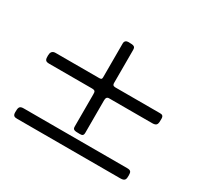

<svg xmlns="http://www.w3.org/2000/svg" viewBox="-103 -635 713 687"><g transform="rotate(30 254.0 -291.5)"><path d="M21 -90C21 -75 28 -73 39 -73H465C485 -73 486 -82 486 -97C486 -112 483 -117 468 -117H40C22 -117 21 -108 21 -90ZM21 -324C21 -309 22 -301 39 -301H215C230 -301 231 -297 231 -284V-152C231 -139 238 -138 259 -138C269 -138 275 -139 275 -152V-284C275 -294 277 -301 287 -301H465C486 -301 486 -311 486 -331C486 -344 480 -346 471 -346H287C277 -346 275 -351 275 -357V-365V-493C275 -507 271 -510 247 -510C238 -510 231 -506 231 -495V-365V-356C231 -350 230 -346 221 -346H40C25 -346 21 -336 21 -324Z"/></g></svg>

Font: OFL Sorts Mill Goudy
Style: Italic
Weight: 500
Italic angle: -6°
Version: Version 003.000